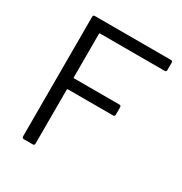

<svg xmlns="http://www.w3.org/2000/svg" viewBox="-164 -822 897 945"><g transform="rotate(30 284.0 -350.0)"><path d="M546 -648Q546 -638 536 -638H169Q165 -638 165 -634V-387Q165 -383 169 -383H426Q436 -383 436 -373V-331Q436 -321 426 -321H169Q165 -321 165 -317V-10Q165 0 155 0H104Q94 0 94 -10V-690Q94 -700 104 -700H536Q546 -700 546 -690Z"/></g></svg>

Font: LinhAnh
Style: Regular
Weight: 400
Designer: Jeremy Tribby
Foundry: Tribby Type
Version: Version 1.408